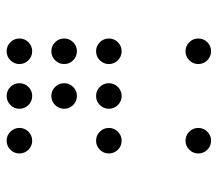

<svg xmlns="http://www.w3.org/2000/svg" viewBox="-59 -635 665 587"><g transform="rotate(90 273.5 -341.5)"><path d="M175.8 -615.2Q175.8 -599.1 164.3 -587.6Q152.8 -576.2 136.7 -576.2Q120.6 -576.2 109.1 -587.6Q97.7 -599.1 97.7 -615.2Q97.7 -631.3 109.1 -642.8Q120.6 -654.3 136.7 -654.3Q152.8 -654.3 164.3 -642.8Q175.8 -631.3 175.8 -615.2ZM449.2 -615.2Q449.2 -599.1 437.7 -587.6Q426.3 -576.2 410.2 -576.2Q394 -576.2 382.6 -587.6Q371.1 -599.1 371.1 -615.2Q371.1 -631.3 382.6 -642.8Q394 -654.3 410.2 -654.3Q426.3 -654.3 437.7 -642.8Q449.2 -631.3 449.2 -615.2ZM175.8 -341.8Q175.8 -325.7 164.3 -314.2Q152.8 -302.7 136.7 -302.7Q120.6 -302.7 109.1 -314.2Q97.7 -325.7 97.7 -341.8Q97.7 -357.9 109.1 -369.4Q120.6 -380.9 136.7 -380.9Q152.8 -380.9 164.3 -369.4Q175.8 -357.9 175.8 -341.8ZM175.8 -205.1Q175.8 -189 164.3 -177.5Q152.8 -166 136.7 -166Q120.6 -166 109.1 -177.5Q97.7 -189 97.7 -205.1Q97.7 -221.2 109.1 -232.7Q120.6 -244.1 136.7 -244.1Q152.8 -244.1 164.3 -232.7Q175.8 -221.2 175.8 -205.1ZM175.8 -68.4Q175.8 -52.2 164.3 -40.8Q152.8 -29.3 136.7 -29.3Q120.6 -29.3 109.1 -40.8Q97.7 -52.2 97.7 -68.4Q97.7 -84.5 109.1 -95.9Q120.6 -107.4 136.7 -107.4Q152.8 -107.4 164.3 -95.9Q175.8 -84.5 175.8 -68.4ZM312.5 -68.4Q312.5 -52.2 301 -40.8Q289.6 -29.3 273.4 -29.3Q257.3 -29.3 245.8 -40.8Q234.4 -52.2 234.4 -68.4Q234.4 -84.5 245.8 -95.9Q257.3 -107.4 273.4 -107.4Q289.6 -107.4 301 -95.9Q312.5 -84.5 312.5 -68.4ZM449.2 -68.4Q449.2 -52.2 437.7 -40.8Q426.3 -29.3 410.2 -29.3Q394 -29.3 382.6 -40.8Q371.1 -52.2 371.1 -68.4Q371.1 -84.5 382.6 -95.9Q394 -107.4 410.2 -107.4Q426.3 -107.4 437.7 -95.9Q449.2 -84.5 449.2 -68.4ZM312.5 -205.1Q312.5 -189 301 -177.5Q289.6 -166 273.4 -166Q257.3 -166 245.8 -177.5Q234.4 -189 234.4 -205.1Q234.4 -221.2 245.8 -232.7Q257.3 -244.1 273.4 -244.1Q289.6 -244.1 301 -232.7Q312.5 -221.2 312.5 -205.1ZM312.5 -341.8Q312.5 -325.7 301 -314.2Q289.6 -302.7 273.4 -302.7Q257.3 -302.7 245.8 -314.2Q234.4 -325.7 234.4 -341.8Q234.4 -357.9 245.8 -369.4Q257.3 -380.9 273.4 -380.9Q289.6 -380.9 301 -369.4Q312.5 -357.9 312.5 -341.8ZM449.2 -341.8Q449.2 -325.7 437.7 -314.2Q426.3 -302.7 410.2 -302.7Q394 -302.7 382.6 -314.2Q371.1 -325.7 371.1 -341.8Q371.1 -357.9 382.6 -369.4Q394 -380.9 410.2 -380.9Q426.3 -380.9 437.7 -369.4Q449.2 -357.9 449.2 -341.8Z"/></g></svg>

Font: DatDot Light
Style: Regular
Weight: 300
Designer: GGBot
Version: 1.00